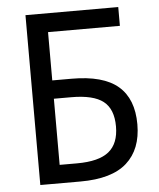

<svg xmlns="http://www.w3.org/2000/svg" viewBox="-52 -759 666 804"><g transform="rotate(-5 281.5 -357.0)"><path d="M85 0V-714H475V-635H173V-432H254Q387 -432 449.5 -378.5Q512 -325 512 -218Q512 -113 449 -56.5Q386 0 254 0ZM173 -77H246Q338 -77 380 -111Q422 -145 422 -217Q422 -290 380.5 -322.5Q339 -355 246 -355H173Z"/></g></svg>

Font: Noto Sans Mono SemiCondensed
Style: Regular
Weight: 400
Width: 4
Designer: Monotype Design Team
Foundry: Monotype Imaging Inc.
Version: Version 2.014